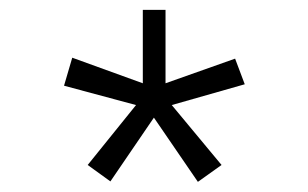

<svg xmlns="http://www.w3.org/2000/svg" viewBox="-20 -557 623 388"><path d="M291 -319.3 379.9 -189.5 427.7 -223.6 327.1 -344.7 474.6 -386.7 455.1 -438.5 314.5 -388.7V-537.1H268.6V-388.7L126 -440.4L109.4 -383.8L254.9 -344.7L157.2 -223.6L203.1 -190.4Z"/></svg>

Font: Dotum
Style: Regular
Weight: 400
Version: Version 2.21